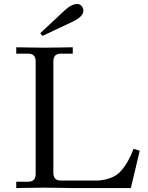

<svg xmlns="http://www.w3.org/2000/svg" viewBox="-20 -954 753 975"><path d="M184.6 -785.6 309.6 -902.3Q343.3 -933.6 373 -933.6Q386.2 -933.6 394.8 -922.9Q403.3 -912.1 403.3 -899.4Q403.3 -869.6 348.6 -843.8L195.3 -771.5ZM62.5 1V-31.2H123Q161.1 -31.2 161.1 -70.3V-642.6Q161.1 -681.6 123 -681.6H62.5V-713.9Q64.5 -713.9 122.6 -712.9Q180.7 -711.9 206.1 -711.9Q231.4 -711.9 289.6 -712.9Q347.7 -713.9 349.6 -713.9V-681.6H289.1Q251 -681.6 251 -642.6V-76.2Q251 -37.1 289.1 -37.1H466.8Q503.4 -37.1 535.9 -48.3Q568.4 -59.6 587.9 -79.1Q610.8 -102.5 629.4 -135.7Q647.9 -168.9 658.2 -198.2L689.5 -188.5L644.5 1H349.6Q347.7 1 289.6 0Q231.4 -1 206.1 -1Q180.7 -1 122.6 0Q64.5 1 62.5 1Z"/></svg>

Font: Theano Old Style
Style: Regular
Weight: 400
Designer: Alexey Kryukov
Version: Version 2.00